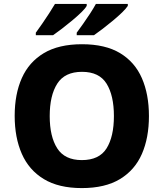

<svg xmlns="http://www.w3.org/2000/svg" viewBox="-20 -951 836 981"><path d="M741 -358Q741 -247 705 -164.5Q669 -82 593 -36Q517 10 398 10Q280 10 204 -36Q128 -82 91.5 -165Q55 -248 55 -359Q55 -470 91.5 -552Q128 -634 204 -679.5Q280 -725 399 -725Q518 -725 593.5 -679.5Q669 -634 705 -551.5Q741 -469 741 -358ZM234 -358Q234 -253 272.5 -193Q311 -133 398 -133Q487 -133 524.5 -193Q562 -253 562 -358Q562 -463 524.5 -523.5Q487 -584 399 -584Q311 -584 272.5 -523.5Q234 -463 234 -358ZM633 -921Q625 -908 604.5 -888Q584 -868 557.5 -846Q531 -824 505 -804Q479 -784 460 -771H372V-784Q386 -803 404.5 -829Q423 -855 440.5 -882Q458 -909 470 -931H633ZM423 -921Q416 -908 395.5 -888Q375 -868 348.5 -846Q322 -824 296 -804Q270 -784 251 -771H163V-784Q177 -803 195 -829Q213 -855 230.5 -882Q248 -909 261 -931H423Z"/></svg>

Font: Noto Sans Sinhala ExtraBold
Style: Regular
Weight: 800
Designer: Jelle Bosma - Monotype Design Team
Foundry: Monotype Imaging Inc.
Version: Version 2.006; ttfautohint (v1.8.4.7-5d5b)